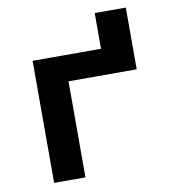

<svg xmlns="http://www.w3.org/2000/svg" viewBox="-78 -753 733 821"><g transform="rotate(-10 288.0 -342.5)"><path d="M91 0H227V-417H523V-685H388V-530H91Z"/></g></svg>

Font: Iosevka Sparkle Extrabold
Style: Regular
Weight: 800
Designer: Belleve Invis
Foundry: Belleve Invis
Version: Version 4.5.0; ttfautohint (v1.8.3)